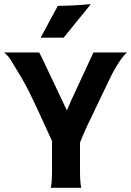

<svg xmlns="http://www.w3.org/2000/svg" viewBox="-23 -901 630 921"><path d="M220.2 0Q226.6 -19 226.6 -88.9V-224.6Q142.1 -410.6 118.7 -456.8Q95.2 -502.9 79.1 -529.8Q28.3 -615.7 17.8 -628.4Q7.3 -641.1 -3.4 -649.4H165Q170.4 -639.6 179.7 -620.6L297.9 -371.1Q306.2 -391.6 317.4 -417Q423.8 -646 425.3 -649.4H586.4Q561.5 -629.4 525.4 -565.4Q514.2 -546.4 502.9 -522L392.6 -292Q374 -250.5 360.8 -217.3V-77.1Q360.8 -28.3 366.7 0ZM254.4 -873Q327.6 -873 410.6 -881.3L410.2 -877.9L282.2 -720.2H171.9Z"/></svg>

Font: HammersmithOne
Style: Regular
Weight: 400
Designer: Nicole Fally
Foundry: Nicole Fally
Version: Version 1.003